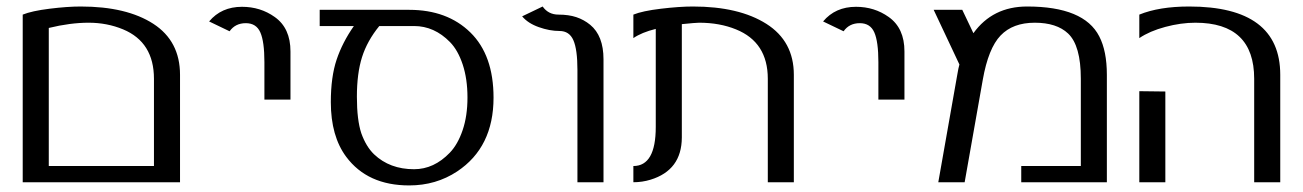

<svg xmlns="http://www.w3.org/2000/svg" viewBox="-20 -560 4004 590"><path d="M49.8 -515.1Q77.6 -526.4 132.3 -533.2Q187 -540 228 -540Q369.1 -540 451.2 -486.8Q533.2 -433.6 533.2 -330.1V0H49.8ZM129.9 -474.1V-49.8H453.1V-317.9Q453.1 -430.2 358.4 -469.7Q309.1 -490.2 252.4 -490.2Q195.8 -490.2 129.9 -474.1Z M792.5 -253.9V-369.1Q792.5 -432.1 780 -460.4Q767.6 -488.8 735.4 -488.8Q703.1 -488.8 685.5 -463.9L622.6 -494.1Q660.2 -539.1 723.6 -539.1Q780.3 -539.1 824.2 -507.8Q872.6 -473.6 872.6 -401.9V-253.9Z M962.4 -529.8H1237.3Q1354.5 -529.8 1425.5 -460.2Q1496.6 -390.6 1496.6 -259.8Q1496.6 -107.4 1384.8 -33.2Q1319.8 9.8 1237.3 9.8Q1109.4 9.8 1043.9 -78.1Q996.6 -141.6 996.6 -246.1Q996.6 -323.7 1014.4 -376.7Q1032.2 -429.7 1067.4 -480H962.4ZM1145.5 -480Q1108.4 -434.6 1092.5 -384.5Q1076.7 -334.5 1076.7 -262.7Q1076.7 -191.4 1090.3 -150.4Q1105 -109.4 1129.4 -85.9Q1177.7 -40 1252.4 -40Q1313.5 -40 1362.3 -90.8Q1386.7 -116.2 1401.6 -159.9Q1416.5 -203.6 1416.5 -260.5Q1416.5 -317.4 1401.9 -361.6Q1387.2 -405.8 1362.8 -430.7Q1314.5 -480 1252.4 -480Z M1584.5 -509.8 1647.5 -540Q1665 -515.1 1696.3 -515.1Q1727.5 -515.1 1751 -507.3Q1774.4 -499.5 1793.5 -483.9Q1834.5 -450.2 1834.5 -377.9V0H1754.4V-345.2Q1754.4 -408.2 1741.9 -436.5Q1729.5 -464.8 1699.2 -464.8Q1668.9 -464.8 1635.7 -476.6Q1602.5 -488.3 1584.5 -509.8Z M1926.3 -49.8Q1995.1 -49.8 1995.1 -169.9V-471.2Q1951.7 -460.4 1926.3 -442.9V-515.1Q1954.1 -526.4 2011 -533.2Q2067.9 -540 2109.4 -540Q2251 -540 2335.2 -486.6Q2419.4 -433.1 2419.4 -330.1V0H2339.4V-317.9Q2339.4 -430.2 2241.7 -469.7Q2191.4 -490.2 2128.4 -490.2Q2118.2 -490.2 2075.2 -485.8V-137.2Q2074.7 -37.1 1979 -7.8Q1953.6 0 1926.3 0Z M2679.2 -253.9V-369.1Q2679.2 -432.1 2666.7 -460.4Q2654.3 -488.8 2622.1 -488.8Q2589.8 -488.8 2572.3 -463.9L2509.3 -494.1Q2546.9 -539.1 2610.4 -539.1Q2667 -539.1 2710.9 -507.8Q2759.3 -473.6 2759.3 -401.9V-253.9Z M2863.3 0 2921.4 -329.1Q2925.3 -352.5 2928.2 -361.8L2849.1 -529.8H2937L2971.2 -458Q3030.3 -540 3136.2 -540Q3311 -540 3357.9 -448.2Q3381.3 -403.3 3381.3 -330.1V0H3118.2V-49.8H3301.3V-317.9Q3301.3 -419.9 3262.2 -457Q3227.1 -490.2 3159.7 -490.2Q3092.3 -490.2 3054.7 -450.9Q3017.1 -411.6 3000 -314.9L2944.3 0Z M3561 -278.8V0H3481V-279.8ZM3481 -515.1Q3542 -540 3634.3 -540Q3914.1 -540 3914.1 -330.1V0H3834V-317.9Q3834 -490.2 3653.3 -490.2Q3608.9 -490.2 3560.8 -477.3Q3512.7 -464.4 3481 -442.9Z"/></svg>

Font: Pfennig
Style: Medium
Weight: 500
Version: Version 20120410 ; ttfautohint (v0.8)